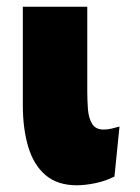

<svg xmlns="http://www.w3.org/2000/svg" viewBox="-20 -540 416 572"><path d="M321 -14Q293 0 262.5 6Q232 12 209 12Q151 12 115.5 -18.5Q80 -49 64 -103Q48 -157 48 -227V-520H240V-267Q240 -241 242 -214.5Q244 -188 254.5 -171Q265 -154 289 -154Q300 -154 313 -157Q326 -160 336 -163Z"/></svg>

Font: Murecho Black
Style: Regular
Weight: 900
Designer: Neil Summerour
Foundry: Positype
Version: Version 1.010; ttfautohint (v1.8.3)